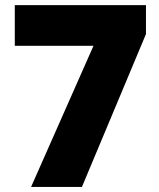

<svg xmlns="http://www.w3.org/2000/svg" viewBox="-20 -734 626 754"><path d="M102.1 0 347.2 -554.2H38.1V-713.9H553.2V-600.1L301.8 0Z"/></svg>

Font: Open Sans ExtraBold
Style: Regular
Weight: 800
Designer: Monotype Design Team
Foundry: Monotype Imaging Inc.
Version: Version 3.003; ttfautohint (v1.8.4)